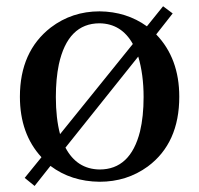

<svg xmlns="http://www.w3.org/2000/svg" viewBox="-20 -578 649 626"><path d="M430.7 -393.6 193.4 -96.7Q230.5 -26.4 304.7 -25.4Q405.3 -25.4 436.5 -149.4Q448.2 -198.2 448.2 -261.7Q448.2 -335 430.7 -393.6ZM175.8 -140.6 413.1 -434.6Q376 -501 304.7 -502Q201.2 -502 171.9 -368.2Q162.1 -321.3 162.1 -261.7Q162.1 -192.4 175.8 -140.6ZM543 -534.2 489.3 -465.8Q564.5 -387.7 564.5 -262.7Q564.5 -111.3 461.9 -35.2Q393.6 14.6 304.7 14.6Q211.9 13.7 144.5 -37.1L92.8 28.3L60.5 2L115.2 -65.4Q44.9 -141.6 44.9 -262.7Q44.9 -410.2 145.5 -488.3Q214.8 -541 304.7 -541Q392.6 -540 459 -492.2L511.7 -557.6Z"/></svg>

Font: GenYoMin JP SemiBold
Style: Regular
Weight: 600
Version: Version 1.001;PS 1;hotconv 16.6.51;makeotf.lib2.5.65220 DEVE